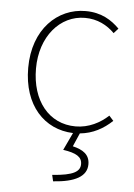

<svg xmlns="http://www.w3.org/2000/svg" viewBox="-52 -530 549 786"><g transform="rotate(5 223.0 -137.0)"><path d="M196 216C286 210 334 184 334 134C334 94 306 76 264 66L288 11C341 6 384 -18 420 -52L402 -72C369 -41 322 -16 268 -16C158 -16 86 -106 86 -238C86 -370 166 -462 268 -462C320 -462 360 -440 390 -410L408 -430C376 -462 334 -490 268 -490C154 -490 54 -398 54 -238C54 -84 142 8 260 12L226 84C280 92 304 106 304 136C304 166 278 184 190 190Z"/></g></svg>

Font: Source Sans Pro ExtraLight
Style: Regular
Weight: 200
Designer: Paul D. Hunt
Foundry: Adobe Systems Incorporated
Version: Version 3.006;hotconv 1.0.111;makeotfexe 2.5.65597